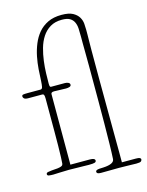

<svg xmlns="http://www.w3.org/2000/svg" viewBox="-131 -904 795 1041"><g transform="rotate(-15 266.5 -383.0)"><path d="M318 -825Q359 -825 381 -813Q403 -801 413.5 -783.5Q424 -766 425.5 -746.5Q427 -727 427 -713Q427 -698 427 -684Q427 -670 426.5 -650Q426 -630 426 -601.5Q426 -573 426 -529Q426 -488 426 -435Q426 -382 426.5 -325.5Q427 -269 427 -212.5Q427 -156 427.5 -107.5Q428 -59 428 -22Q428 15 428 32H506Q522 32 528 35Q534 38 534 44Q534 49 529 54Q524 59 502 59Q492 59 462.5 58Q433 57 405 57Q385 57 359.5 57.5Q334 58 304 58Q290 58 285 54.5Q280 51 280 46Q280 41 284.5 38Q289 35 301 34L324 33Q384 30 386 3Q388 -30 389 -82.5Q390 -135 390.5 -195Q391 -255 391 -318Q391 -381 391 -436Q391 -478 391 -517Q391 -556 390.5 -588.5Q390 -621 390 -645.5Q390 -670 390 -683Q390 -707 389 -728Q388 -749 380.5 -765Q373 -781 357.5 -790Q342 -799 313 -799Q274 -799 247 -782.5Q220 -766 202.5 -739Q185 -712 175.5 -678Q166 -644 161.5 -609Q157 -574 156 -541Q155 -508 155 -484Q155 -471 157 -467Q159 -463 163 -463H241Q251 -463 259.5 -459Q268 -455 268 -447Q268 -439 259 -436Q250 -433 239 -433Q234 -433 225 -433.5Q216 -434 206 -434Q196 -434 186.5 -434.5Q177 -435 173 -435Q155 -435 155 -424V-28H264Q293 -28 293 -14Q293 -7 285 -4Q277 -1 251 -1Q242 -1 228 -1.5Q214 -2 198.5 -2Q183 -2 167.5 -2.5Q152 -3 141 -3Q114 -3 88.5 -1.5Q63 0 52 0Q38 0 28 -1.5Q18 -3 18 -11Q18 -19 28.5 -21Q39 -23 50 -24Q70 -25 82 -26.5Q94 -28 101 -30.5Q108 -33 110.5 -36Q113 -39 114 -45Q115 -52 116 -79.5Q117 -107 117.5 -144Q118 -181 118 -223Q118 -265 118 -300V-409Q118 -423 115.5 -429Q113 -435 105 -435H28Q11 -435 5 -440.5Q-1 -446 -1 -452Q-1 -460 6 -461.5Q13 -463 31 -463H104Q113 -463 115.5 -475Q118 -487 119 -508Q120 -537 122.5 -572Q125 -607 132 -642Q139 -677 152.5 -710Q166 -743 187.5 -768.5Q209 -794 241 -809.5Q273 -825 318 -825Z"/></g></svg>

Font: Life Savers
Style: Regular
Weight: 400
Designer: Pablo Impallari, Rodrigo Fuenzalida, Brenda Gallo
Foundry: Pablo Impallari, Rodrigo Fuenzalida, Brenda Gallo
Version: Version 3.001; ttfautohint (v0.95) -l 8 -r 50 -G 200 -x 14 -